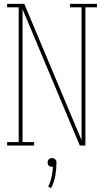

<svg xmlns="http://www.w3.org/2000/svg" viewBox="-20 -755 540 996"><path d="M17 0V-18H77V-717H17V-735H106L403 -28V-717H343V-735H483V-717H423V0H394L97 -707V-18H157V0ZM245 221 230 213Q242 189 247.5 163Q253 137 255 110Q253 110 252 110Q251 110 250 110Q245 110 241 109Q237 108 233.5 104.5Q230 101 228.5 96.5Q227 92 227 88Q227 83 228.5 79Q230 75 233.5 71.5Q237 68 241 66.5Q245 65 250 65Q255 65 259 66.5Q263 68 266.5 71.5Q270 75 271.5 79Q273 83 273 88Q273 122 267 156Q261 190 245 221Z"/></svg>

Font: Iosevka Slab Thin
Style: Regular
Weight: 100
Monospace: yes
Designer: Belleve Invis
Foundry: Belleve Invis
Version: Version 11.1.0; ttfautohint (v1.8.3)